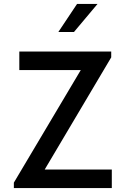

<svg xmlns="http://www.w3.org/2000/svg" viewBox="-20 -964 640 984"><path d="M359 -800H279L375 -944H480ZM550 -670 209 -95H553V0H51V-28L394 -605H79V-700H550Z"/></svg>

Font: Simpel Medium
Style: Regular
Weight: 500
Designer: Janko Jovanovic
Version: Version 1.048;PS 001.048;hotconv 1.0.88;makeotf.lib2.5.64775